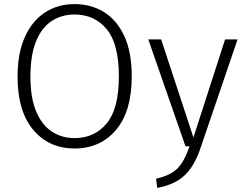

<svg xmlns="http://www.w3.org/2000/svg" viewBox="-20 -716 1199 940"><path d="M345 11Q220 11 143 -80Q66 -171 66 -341Q66 -456 102 -535.5Q138 -615 201 -655.5Q264 -696 345 -696Q426 -696 489 -657Q552 -618 588.5 -539.5Q625 -461 625 -342Q625 -171 548 -80Q471 11 345 11ZM345 -40Q443 -40 502.5 -112Q562 -184 562 -342Q562 -501 502.5 -573Q443 -645 345 -645Q282 -645 233 -613Q184 -581 156.5 -513.5Q129 -446 129 -341Q129 -237 157 -170.5Q185 -104 233.5 -72Q282 -40 345 -40ZM750 204 744 159Q815 143 849 108.5Q883 74 908 0H888L706 -523H769L927 -43L1082 -523H1143L964 2Q935 92 887 139.5Q839 187 750 204Z"/></svg>

Font: Trujillo Light
Style: Regular
Weight: 300
Designer: Fira Sans original fonts by bBox Type GmbH, Carrois Corporate GbR, & Edenspiekermann AG / Changes by Cristiano Sobral
Foundry: Fira Sans original fonts by bBox Type GmbH, Carrois Corporate GbR, & Edenspiekermann AG / Changes by Cristiano Sobral
Version: Version 4.301;July 28, 2020;FontCreator 13.0.0.2655 64-bit